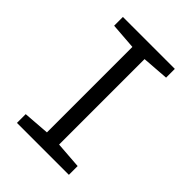

<svg xmlns="http://www.w3.org/2000/svg" viewBox="-207 -814 915 915"><g transform="rotate(45 250.0 -357.0)"><path d="M75 0H425V-59L290 -69V-645L425 -655V-714H75V-655L208 -645V-69L75 -59Z"/></g></svg>

Font: Noto Sans Mono ExtraCondensed
Style: Regular
Weight: 400
Width: 2
Designer: Monotype Design Team
Foundry: Monotype Imaging Inc.
Version: Version 2.014